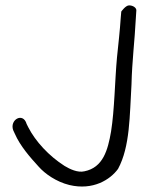

<svg xmlns="http://www.w3.org/2000/svg" viewBox="-20 -670 548 714"><path d="M29 -186 35 -173C55 -127 92 -85 124 -50C147 -24 189 6 238 18C326 39 390 -2 419 -42C464 -125 462 -241 469 -356C471 -443 481 -519 485 -600L487 -631V-632C487 -641 475 -650 460 -650C447 -650 431 -627 431 -627L429 -604C426 -557 420 -505 415 -456C407 -369 406 -262 393 -181C381 -111 363 -47 294 -33C269 -27 240 -41 220 -53C162 -90 112 -144 85 -197L79 -209C66 -254 15 -225 29 -186Z"/></svg>

Font: Stray Cat
Style: BdExt
Weight: 700
Version: Version 1.0